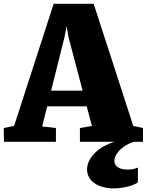

<svg xmlns="http://www.w3.org/2000/svg" viewBox="-42 -765 791 1036"><path d="M-22 -74.2 34.2 -85.9 247.6 -744.6H463.4L677.2 -85.4L729.5 -74.2V0H679.2Q654.8 8.3 635.5 20.3Q616.2 32.2 602.8 46.1Q589.4 60.1 582.3 75Q575.2 89.8 575.2 104Q575.2 125 594 137.5Q612.8 149.9 645.5 149.9Q654.3 149.9 661.1 149.4Q668 148.9 674.3 147.7Q680.7 146.5 687.3 144.5Q693.8 142.6 702.1 139.2V218.8Q691.9 226.6 676 232.7Q660.2 238.8 642.3 242.9Q624.5 247.1 606.2 249.3Q587.9 251.5 572.8 251.5Q539.6 251.5 512.7 243.9Q485.8 236.3 467 222.9Q448.2 209.5 438 190.7Q427.7 171.9 427.7 148.9Q427.7 126.5 438.5 104Q449.2 81.5 468.8 61.5Q488.3 41.5 515.9 25.6Q543.5 9.8 576.7 0H389.2V-74.2L454.1 -85.4L425.8 -191.4H212.9L185.5 -83L259.8 -74.2V0H-20.5ZM403.8 -275.9 328.1 -563 317.4 -624.5 305.7 -563 233.9 -275.9Z"/></svg>

Font: Merriweather UltraBold
Style: Regular
Weight: 900
Designer: Eben Sorkin ( sorkintype@gmail.com )
Foundry: Eben Sorkin
Version: Version 1.570; ttfautohint (v1.3) -l 8 -r 32 -G 0 -x 0 -H 60